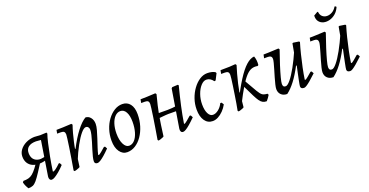

<svg xmlns="http://www.w3.org/2000/svg" viewBox="-37 -1298 3735 1945"><g transform="rotate(-20 1830.5 -326.0)"><path d="M280 12Q266 12 258.5 -0.5Q251 -13 254 -32L317 -429L348 -401L260 -408Q207 -408 178.5 -386Q150 -364 150 -322Q150 -258 195.5 -234.5Q241 -211 311 -239L317 -204Q266 -185 222.5 -183.5Q179 -182 146.5 -196Q114 -210 96 -239Q78 -268 78 -309Q78 -348 102 -380.5Q126 -413 167 -433.5Q208 -454 258 -456L327 -452L391 -455L396 -443Q384 -409 370 -349Q356 -289 342 -215Q328 -141 317 -64L320 -60Q330 -60 350 -74.5Q370 -89 401 -119L412 -118L424 -94Q392 -60 364 -36.5Q336 -13 315 -0.5Q294 12 280 12ZM27 13Q3 -24 -6 -61L4 -75Q36 -75 59.5 -81Q83 -87 104.5 -104.5Q126 -122 152 -156L201 -224L238 -208L171 -104Q139 -55 117.5 -29.5Q96 -4 76 4.5Q56 13 27 13Z M773 12Q742 12 742 -17Q742 -35 749.5 -66Q757 -97 768.5 -133.5Q780 -170 791.5 -207.5Q803 -245 810.5 -277Q818 -309 818 -330Q818 -348 808.5 -359.5Q799 -371 784 -371Q762 -371 730 -333Q698 -295 661 -228Q624 -161 588 -72L592 -210L611 -199Q663 -300 715.5 -368.5Q768 -437 814 -464Q846 -464 868 -436.5Q890 -409 890 -368Q890 -342 879.5 -303.5Q869 -265 854.5 -221.5Q840 -178 826.5 -137Q813 -96 806 -64L809 -60Q814 -60 820.5 -63.5Q827 -67 842.5 -80Q858 -93 888 -119L900 -118L913 -94Q878 -58 850.5 -34.5Q823 -11 804 0.5Q785 12 773 12ZM525 9 518 0Q528 -59 538 -120Q548 -181 556 -234.5Q564 -288 568.5 -324Q573 -360 573 -368Q573 -389 563 -398.5Q553 -408 530 -408H489L496 -446Q521 -446 566.5 -447.5Q612 -449 658 -452L667 -440Q654 -403 641.5 -357Q629 -311 619 -266Q609 -221 604 -186L603 -132L587 -14Q587 -11 574.5 -5.5Q562 0 547.5 4.5Q533 9 525 9Z M1094 12Q1045 12 1013.5 -32.5Q982 -77 982 -152Q982 -214 1000 -270Q1018 -326 1050 -369.5Q1082 -413 1123 -438.5Q1164 -464 1209 -464Q1262 -464 1292.5 -425Q1323 -386 1323 -315Q1323 -249 1305 -190Q1287 -131 1255.5 -85.5Q1224 -40 1182.5 -14Q1141 12 1094 12ZM1134 -43Q1167 -43 1193 -71Q1219 -99 1233.5 -148.5Q1248 -198 1248 -260Q1248 -327 1226.5 -365.5Q1205 -404 1167 -404Q1135 -404 1109 -377.5Q1083 -351 1068.5 -305.5Q1054 -260 1054 -202Q1054 -132 1076.5 -87.5Q1099 -43 1134 -43Z M1430 9 1423 0Q1433 -59 1443 -120Q1453 -181 1461 -234.5Q1469 -288 1473.5 -324Q1478 -360 1478 -368Q1478 -389 1468.5 -398.5Q1459 -408 1436 -408H1395L1402 -446Q1427 -446 1472 -447.5Q1517 -449 1563 -452L1572 -440Q1556 -379 1544 -328Q1532 -277 1523.5 -230Q1515 -183 1508 -132L1492 -14Q1492 -11 1479.5 -5.5Q1467 0 1452.5 4.5Q1438 9 1430 9ZM1483 -198 1491 -252Q1524 -252 1557 -251.5Q1590 -251 1623 -251Q1649 -251 1674.5 -253.5Q1700 -256 1744 -262L1739 -209L1616 -210Q1608 -210 1586.5 -208.5Q1565 -207 1537 -204Q1509 -201 1483 -198ZM1824 -118 1837 -94Q1800 -57 1772.5 -33.5Q1745 -10 1726.5 1Q1708 12 1695 12Q1680 12 1673 -0.5Q1666 -13 1669 -32L1736 -442L1746 -452L1807 -455L1814 -447Q1785 -334 1765 -243Q1745 -152 1731 -64L1734 -60Q1739 -60 1746 -64.5Q1753 -69 1768.5 -81.5Q1784 -94 1812 -119Z M2095 -405Q2064 -405 2035 -373Q2006 -341 1988 -290Q1970 -239 1970 -183Q1970 -121 1989 -84Q2008 -47 2039 -47Q2069 -47 2099.5 -71.5Q2130 -96 2148 -134L2162 -133L2177 -109Q2158 -74 2131 -46.5Q2104 -19 2074.5 -3.5Q2045 12 2016 12Q1962 12 1931 -32.5Q1900 -77 1900 -153Q1900 -212 1919 -267.5Q1938 -323 1970.5 -367.5Q2003 -412 2043 -438Q2083 -464 2126 -464Q2152 -464 2174.5 -458.5Q2197 -453 2211 -443L2216 -432L2182 -365L2168 -362Q2137 -405 2095 -405Z M2347 -49 2320 -68Q2387 -203 2441.5 -288.5Q2496 -374 2542.5 -415.5Q2589 -457 2631 -460Q2639 -441 2642 -415.5Q2645 -390 2642 -364L2632 -357Q2597 -364 2566.5 -353.5Q2536 -343 2504.5 -308.5Q2473 -274 2435 -211Q2397 -148 2347 -49ZM2293 9 2286 0Q2292 -30 2299.5 -73Q2307 -116 2314 -163Q2321 -210 2327.5 -253Q2334 -296 2337.5 -327Q2341 -358 2341 -368Q2341 -389 2331 -398.5Q2321 -408 2298 -408H2257L2264 -446Q2321 -446 2361.5 -447.5Q2402 -449 2426 -452L2435 -440Q2423 -402 2409.5 -354Q2396 -306 2385 -257.5Q2374 -209 2367 -169L2381 -161L2364 -101L2355 -14Q2355 -11 2342.5 -5.5Q2330 0 2315.5 4.5Q2301 9 2293 9ZM2597 10Q2573 10 2555.5 1Q2538 -8 2522 -30.5Q2506 -53 2486 -93L2428 -212L2459 -257L2535 -125Q2558 -86 2576 -73.5Q2594 -61 2630 -59L2637 -45Q2628 -30 2618.5 -17Q2609 -4 2597 10Z M2817 12Q2777 12 2753 -11Q2729 -34 2729 -72Q2729 -89 2736.5 -120.5Q2744 -152 2755 -189.5Q2766 -227 2777 -264Q2788 -301 2795.5 -330Q2803 -359 2803 -372Q2803 -408 2761 -408H2720L2728 -446Q2749 -446 2778 -447Q2807 -448 2837 -449.5Q2867 -451 2890 -452L2899 -440Q2871 -361 2848.5 -290.5Q2826 -220 2813 -170Q2800 -120 2800 -102Q2800 -84 2807 -75.5Q2814 -67 2830 -67Q2850 -67 2883 -107Q2916 -147 2955.5 -218Q2995 -289 3035 -381L3023 -220L2999 -228Q2954 -142 2909 -82.5Q2864 -23 2817 12ZM3000 12Q2964 12 2964 -16Q2964 -22 2967 -39Q2970 -56 2976 -85.5Q2982 -115 2991 -157.5Q3000 -200 3012 -255L3013 -294L3042 -453L3051 -456L3111 -447L3118 -439Q3102 -387 3085.5 -320.5Q3069 -254 3055 -187Q3041 -120 3033 -64L3036 -60Q3041 -60 3047.5 -63.5Q3054 -67 3069.5 -80Q3085 -93 3115 -119L3127 -118L3140 -94Q3099 -55 3071.5 -32Q3044 -9 3027 1.5Q3010 12 3000 12Z M3315 12Q3275 12 3251 -11Q3227 -34 3227 -72Q3227 -89 3234.5 -120.5Q3242 -152 3253 -189.5Q3264 -227 3275 -264Q3286 -301 3293.5 -330Q3301 -359 3301 -372Q3301 -408 3259 -408H3218L3226 -446Q3247 -446 3276 -447Q3305 -448 3335 -449.5Q3365 -451 3388 -452L3397 -440Q3369 -361 3346.5 -290.5Q3324 -220 3311 -170Q3298 -120 3298 -102Q3298 -84 3305 -75.5Q3312 -67 3328 -67Q3348 -67 3381 -107Q3414 -147 3453.5 -218Q3493 -289 3533 -381L3521 -220L3497 -228Q3452 -142 3407 -82.5Q3362 -23 3315 12ZM3498 12Q3462 12 3462 -16Q3462 -22 3465 -39Q3468 -56 3474 -85.5Q3480 -115 3489 -157.5Q3498 -200 3510 -255L3511 -294L3540 -453L3549 -456L3609 -447L3616 -439Q3600 -387 3583.5 -320.5Q3567 -254 3553 -187Q3539 -120 3531 -64L3534 -60Q3539 -60 3545.5 -63.5Q3552 -67 3567.5 -80Q3583 -93 3613 -119L3625 -118L3638 -94Q3597 -55 3569.5 -32Q3542 -9 3525 1.5Q3508 12 3498 12ZM3588 -647Q3571 -606 3541 -580.5Q3511 -555 3476.5 -546Q3442 -537 3411.5 -544.5Q3381 -552 3362 -576Q3343 -600 3345 -641L3386 -665L3394 -664Q3397 -630 3417 -612Q3437 -594 3465.5 -593Q3494 -592 3522.5 -608Q3551 -624 3570 -657L3578 -656Z"/></g></svg>

Font: Alegreya
Style: Italic
Weight: 400
Italic angle: -7°
Designer: Juan Pablo del Peral
Foundry: Huerta Tipografica
Version: Version 2.009